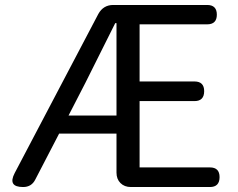

<svg xmlns="http://www.w3.org/2000/svg" viewBox="-20 -753 958 773"><path d="M73 0Q10 0 39 -56L376 -697Q396 -733 436 -733H624H814Q853 -733 853 -694Q853 -655 814 -655H542V-425H763Q802 -425 802 -386Q802 -346 763 -346H542V-79H825Q864 -79 864 -40Q864 0 825 0H507Q481 0 465 -16Q449 -32 449 -58V-215H218L122 -30Q107 0 73 0ZM256 -288H352H449V-660H444Q418 -607 364 -500Q337 -447 324 -420Z"/></svg>

Font: GenSenRounded JP R
Style: Regular
Weight: 400
Version: Version 1.501;PS 1;hotconv 16.6.51;makeotf.lib2.5.65220